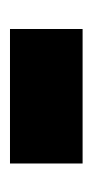

<svg xmlns="http://www.w3.org/2000/svg" viewBox="82 -514 189 394"><g transform="rotate(-90 177.0 -316.5)"><path d="M39 -242H315V-391H39Z"/></g></svg>

Font: Noto Sans Sinhala UI Black
Style: Regular
Weight: 900
Designer: Jelle Bosma - Monotype Design Team
Foundry: Monotype Imaging Inc.
Version: Version 2.006